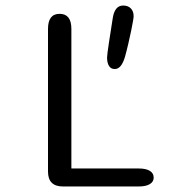

<svg xmlns="http://www.w3.org/2000/svg" viewBox="-20 -674 659 694"><path d="M238 -65H481.5Q507.5 -65 521.5 -56.5Q535.5 -48 535.5 -32Q535.5 -17 521.5 -8.5Q507.5 0 481.5 0H207.5Q153.5 0 153.5 -54V-569.5Q153.5 -624 195.5 -624Q238 -624 238 -569.5ZM395 -424.5Q380.5 -424.5 373.8 -436Q367 -447.5 367 -465.5Q367 -469.5 368.8 -484.8Q370.5 -500 374 -521.5Q377.5 -543 380.8 -565.2Q384 -587.5 387 -605Q393.5 -654 425 -654Q443 -654 453 -643.5Q463 -633 463 -615.5Q463 -610.5 460.5 -596.2Q458 -582 453.8 -561.5Q449.5 -541 444 -517Q438.5 -493 432 -469.5Q419 -424.5 395 -424.5Z"/></svg>

Font: Sono ExtraLight Monospace
Style: Regular
Weight: 400
Version: Version 2.112